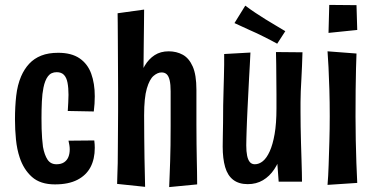

<svg xmlns="http://www.w3.org/2000/svg" viewBox="-20 -740 1531 782"><path d="M204 11Q144 11 110 -19.5Q76 -50 60 -99Q49 -132 45 -172Q41 -212 41 -254Q41 -305 46 -349.5Q51 -394 66 -429Q79 -459 99 -480.5Q119 -502 148 -513.5Q177 -525 217 -525Q271 -525 304 -502.5Q337 -480 351.5 -440Q366 -400 366 -348Q366 -333 365 -317.5Q364 -302 362 -286L256 -288Q257 -306 258 -323Q259 -340 259 -354Q259 -382 255 -403Q251 -424 240.5 -435Q230 -446 211 -446Q188 -446 175.5 -429.5Q163 -413 157 -383Q152 -359 150.5 -326.5Q149 -294 149 -259Q149 -236 149.5 -215.5Q150 -195 151.5 -176.5Q153 -158 155 -142Q161 -109 173.5 -90Q186 -71 210 -71Q229 -71 241 -79Q253 -87 258.5 -100.5Q264 -114 264 -132Q264 -140 262.5 -149Q261 -158 259 -167L364 -168Q365 -160 365.5 -152.5Q366 -145 366 -138Q366 -92 348.5 -59Q331 -26 295 -7.5Q259 11 204 11Z M457 9Q457 -5 458 -26.5Q459 -48 459.5 -76Q460 -104 460 -137.5Q460 -171 460.5 -208.5Q461 -246 461 -287Q461 -328 461 -377Q461 -426 460.5 -477Q460 -528 460 -572Q460 -616 459.5 -646.5Q459 -677 459 -686L567 -701Q567 -682 566.5 -645.5Q566 -609 565.5 -562Q565 -515 564.5 -463Q564 -411 564.5 -361Q565 -311 567 -270Q567 -223 567.5 -178.5Q568 -134 568.5 -95.5Q569 -57 570 -27Q571 3 571 21ZM783 11 669 22Q670 -2 671 -28Q672 -54 673 -83.5Q674 -113 674.5 -148.5Q675 -184 675 -228Q675 -245 675 -267Q675 -289 675 -315Q675 -341 675 -368Q675 -396 671 -413Q667 -430 659 -437.5Q651 -445 638 -445Q622 -445 605.5 -431Q589 -417 578 -379.5Q567 -342 567 -270L526 -222Q526 -275 530 -321.5Q534 -368 543.5 -406.5Q553 -445 569.5 -472.5Q586 -500 610 -515.5Q634 -531 667 -531Q699 -531 724.5 -517Q750 -503 765 -469Q780 -435 780 -374Q780 -348 780 -328Q780 -308 780 -292Q780 -276 780 -261.5Q780 -247 780 -233Q780 -187 780.5 -152.5Q781 -118 781.5 -90.5Q782 -63 782.5 -39Q783 -15 783 11Z M989 10Q953 10 930 -7.5Q907 -25 897 -59.5Q887 -94 887 -143Q887 -157 887.5 -182Q888 -207 888.5 -240.5Q889 -274 889 -311Q890 -343 890.5 -372Q891 -401 892 -427Q893 -453 893 -476.5Q893 -500 893 -520L1000 -526Q999 -501 997.5 -475.5Q996 -450 994.5 -422.5Q993 -395 991.5 -363.5Q990 -332 988 -294Q987 -271 986 -249.5Q985 -228 984.5 -209.5Q984 -191 983.5 -175.5Q983 -160 983 -148Q983 -123 986.5 -106Q990 -89 997.5 -80Q1005 -71 1018 -71Q1035 -71 1050.5 -83.5Q1066 -96 1078.5 -123.5Q1091 -151 1098.5 -194Q1106 -237 1106 -298L1151 -302Q1151 -251 1145 -204Q1139 -157 1127.5 -118Q1116 -79 1097 -50.5Q1078 -22 1051 -6Q1024 10 989 10ZM1115 0 1107 -109Q1107 -158 1106.5 -205Q1106 -252 1106 -298Q1106 -325 1106 -356.5Q1106 -388 1105.5 -419Q1105 -450 1105 -478.5Q1105 -507 1104 -528L1212 -527Q1211 -497 1210 -470Q1209 -443 1207.5 -417.5Q1206 -392 1205 -368.5Q1204 -345 1204 -324Q1204 -303 1204 -283Q1204 -257 1204.5 -224Q1205 -191 1206 -156.5Q1207 -122 1208 -91Q1209 -60 1209.5 -36Q1210 -12 1210 0ZM1109 -562Q1097 -569 1083 -576Q1069 -583 1055.5 -590Q1042 -597 1027 -604Q1012 -611 997 -617.5Q982 -624 966.5 -631.5Q951 -639 935 -646L979 -717Q999 -702 1020 -688Q1041 -674 1062 -661Q1083 -648 1103.5 -636Q1124 -624 1142 -613Z M1314 13Q1317 -22 1318.5 -67.5Q1320 -113 1321.5 -164Q1323 -215 1323 -267Q1323 -324 1321.5 -375Q1320 -426 1318 -466Q1316 -506 1314 -531L1432 -522Q1431 -500 1430 -461Q1429 -422 1428.5 -372Q1428 -322 1428 -266Q1428 -217 1429 -169Q1430 -121 1431.5 -77Q1433 -33 1435 5ZM1318 -606 1321 -720 1432 -719 1435 -618Z"/></svg>

Font: Truculenta
Style: Bold
Weight: 700
Designer: Ivan Castro, Eva Sanz & Omnibus-Type Team
Foundry: Omnibus-Type
Version: Version 1.002